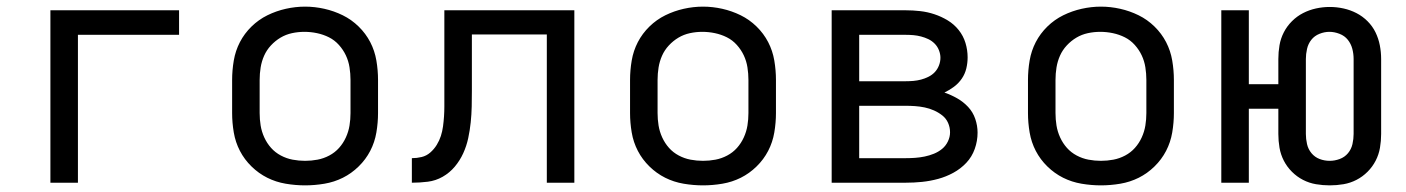

<svg xmlns="http://www.w3.org/2000/svg" viewBox="-20 -551 4240 579"><path d="M132 0V-520H520V-446H215V0Z M900 8Q871 8 841.5 3Q812 -2 786 -15Q760 -28 738.5 -49Q717 -70 703.5 -96Q690 -122 685 -151.5Q680 -181 680 -210V-310Q680 -339 685 -368.5Q690 -398 703.5 -424Q717 -450 738.5 -471Q760 -492 786.5 -505Q813 -518 842 -524.5Q871 -531 900 -531Q929 -531 958 -524.5Q987 -518 1013.5 -505Q1040 -492 1061.5 -471Q1083 -450 1096.5 -424Q1110 -398 1115 -368.5Q1120 -339 1120 -310V-210Q1120 -181 1115 -151.5Q1110 -122 1096.5 -96Q1083 -70 1061.5 -49Q1040 -28 1014 -15Q988 -2 958.5 3Q929 8 900 8ZM900 -66Q919 -66 937.5 -69.5Q956 -73 973 -82Q990 -91 1002.5 -105Q1015 -119 1023 -136.5Q1031 -154 1034 -172.5Q1037 -191 1037 -210V-310Q1037 -329 1034 -348Q1031 -367 1023 -384Q1015 -401 1002 -415.5Q989 -430 972 -438.5Q955 -447 936 -451Q917 -455 898 -455Q879 -455 860.5 -451Q842 -447 826 -437.5Q810 -428 797 -414Q784 -400 776.5 -383Q769 -366 766 -347.5Q763 -329 763 -310V-210Q763 -191 766 -172.5Q769 -154 777 -136.5Q785 -119 797.5 -105Q810 -91 827 -82Q844 -73 862.5 -69.5Q881 -66 900 -66Z M1222 0V-74Q1237 -74 1251.5 -77.5Q1266 -81 1277.5 -91Q1289 -101 1297 -114Q1305 -127 1309.5 -141Q1314 -155 1316 -170Q1318 -185 1319 -200Q1320 -215 1320 -230Q1320 -245 1320 -260Q1320 -265 1320 -270.5Q1320 -276 1320 -281V-520H1712V0H1629V-447H1403V-279Q1403 -279 1403 -278.5Q1403 -278 1403 -278V-277Q1403 -254 1402.5 -230Q1402 -206 1399.5 -182Q1397 -158 1392 -134.5Q1387 -111 1377 -89Q1367 -67 1351.5 -48.5Q1336 -30 1315 -18Q1294 -6 1270 -3Q1246 0 1222 0Z M2100 8Q2071 8 2041.5 3Q2012 -2 1986 -15Q1960 -28 1938.5 -49Q1917 -70 1903.5 -96Q1890 -122 1885 -151.5Q1880 -181 1880 -210V-310Q1880 -339 1885 -368.5Q1890 -398 1903.5 -424Q1917 -450 1938.5 -471Q1960 -492 1986.5 -505Q2013 -518 2042 -524.5Q2071 -531 2100 -531Q2129 -531 2158 -524.5Q2187 -518 2213.5 -505Q2240 -492 2261.5 -471Q2283 -450 2296.5 -424Q2310 -398 2315 -368.5Q2320 -339 2320 -310V-210Q2320 -181 2315 -151.5Q2310 -122 2296.5 -96Q2283 -70 2261.5 -49Q2240 -28 2214 -15Q2188 -2 2158.5 3Q2129 8 2100 8ZM2100 -66Q2119 -66 2137.5 -69.5Q2156 -73 2173 -82Q2190 -91 2202.5 -105Q2215 -119 2223 -136.5Q2231 -154 2234 -172.5Q2237 -191 2237 -210V-310Q2237 -329 2234 -348Q2231 -367 2223 -384Q2215 -401 2202 -415.5Q2189 -430 2172 -438.5Q2155 -447 2136 -451Q2117 -455 2098 -455Q2079 -455 2060.5 -451Q2042 -447 2026 -437.5Q2010 -428 1997 -414Q1984 -400 1976.5 -383Q1969 -366 1966 -347.5Q1963 -329 1963 -310V-210Q1963 -191 1966 -172.5Q1969 -154 1977 -136.5Q1985 -119 1997.5 -105Q2010 -91 2027 -82Q2044 -73 2062.5 -69.5Q2081 -66 2100 -66Z M2488 0V-520H2711Q2733 -520 2755 -517.5Q2777 -515 2798 -508Q2819 -501 2838 -489.5Q2857 -478 2871 -460.5Q2885 -443 2891.5 -421.5Q2898 -400 2898 -378Q2898 -361 2894 -344.5Q2890 -328 2880.5 -314Q2871 -300 2857 -289.5Q2843 -279 2828 -272Q2848 -265 2866.5 -254.5Q2885 -244 2899.5 -228.5Q2914 -213 2921 -192.5Q2928 -172 2928 -151Q2928 -126 2919.5 -102Q2911 -78 2894 -60Q2877 -42 2855 -30Q2833 -18 2809 -11.5Q2785 -5 2760.5 -2.5Q2736 0 2711 0ZM2711 -306Q2723 -306 2734.5 -307Q2746 -308 2757.5 -311Q2769 -314 2780 -319.5Q2791 -325 2799 -333.5Q2807 -342 2811.5 -353.5Q2816 -365 2816 -377Q2816 -388 2811.5 -399.5Q2807 -411 2798.5 -419.5Q2790 -428 2779.5 -433Q2769 -438 2757.5 -441Q2746 -444 2734.5 -445Q2723 -446 2711 -446H2571V-306ZM2711 -74Q2725 -74 2739.5 -75Q2754 -76 2768.5 -79Q2783 -82 2796.5 -87.5Q2810 -93 2821 -102Q2832 -111 2838.5 -124.5Q2845 -138 2845 -152Q2845 -152 2845 -152Q2845 -152 2845 -152Q2845 -167 2839 -180.5Q2833 -194 2821.5 -203Q2810 -212 2796.5 -218Q2783 -224 2768.5 -227Q2754 -230 2739.5 -231Q2725 -232 2711 -232H2571V-74Z M3300 8Q3271 8 3241.5 3Q3212 -2 3186 -15Q3160 -28 3138.5 -49Q3117 -70 3103.5 -96Q3090 -122 3085 -151.5Q3080 -181 3080 -210V-310Q3080 -339 3085 -368.5Q3090 -398 3103.5 -424Q3117 -450 3138.5 -471Q3160 -492 3186.5 -505Q3213 -518 3242 -524.5Q3271 -531 3300 -531Q3329 -531 3358 -524.5Q3387 -518 3413.5 -505Q3440 -492 3461.5 -471Q3483 -450 3496.5 -424Q3510 -398 3515 -368.5Q3520 -339 3520 -310V-210Q3520 -181 3515 -151.5Q3510 -122 3496.5 -96Q3483 -70 3461.5 -49Q3440 -28 3414 -15Q3388 -2 3358.5 3Q3329 8 3300 8ZM3300 -66Q3319 -66 3337.5 -69.5Q3356 -73 3373 -82Q3390 -91 3402.5 -105Q3415 -119 3423 -136.5Q3431 -154 3434 -172.5Q3437 -191 3437 -210V-310Q3437 -329 3434 -348Q3431 -367 3423 -384Q3415 -401 3402 -415.5Q3389 -430 3372 -438.5Q3355 -447 3336 -451Q3317 -455 3298 -455Q3279 -455 3260.5 -451Q3242 -447 3226 -437.5Q3210 -428 3197 -414Q3184 -400 3176.5 -383Q3169 -366 3166 -347.5Q3163 -329 3163 -310V-210Q3163 -191 3166 -172.5Q3169 -154 3177 -136.5Q3185 -119 3197.5 -105Q3210 -91 3227 -82Q3244 -73 3262.5 -69.5Q3281 -66 3300 -66Z M3990 8Q3969 8 3948.5 4.5Q3928 1 3909.5 -8.5Q3891 -18 3876 -33Q3861 -48 3851.5 -66.5Q3842 -85 3838.5 -105.5Q3835 -126 3835 -147V-223H3746V0H3663V-520H3746V-297H3835V-373Q3835 -394 3838.5 -414.5Q3842 -435 3851.5 -453.5Q3861 -472 3876 -487Q3891 -502 3909.5 -511.5Q3928 -521 3948.5 -525.5Q3969 -530 3990 -530Q4011 -530 4031.5 -525.5Q4052 -521 4070.5 -511.5Q4089 -502 4104 -487Q4119 -472 4128 -453.5Q4137 -435 4141 -414.5Q4145 -394 4145 -373V-147Q4145 -126 4141.5 -105.5Q4138 -85 4128.5 -66.5Q4119 -48 4104 -33Q4089 -18 4070.5 -8.5Q4052 1 4031.5 4.5Q4011 8 3990 8ZM3990 -66Q4005 -66 4020 -71.5Q4035 -77 4045 -89Q4055 -101 4058.5 -116.5Q4062 -132 4062 -147V-373Q4062 -389 4058 -404Q4054 -419 4044.5 -431Q4035 -443 4019.5 -449Q4004 -455 3989 -455Q3974 -455 3959 -449Q3944 -443 3934.5 -431Q3925 -419 3921.5 -403.5Q3918 -388 3918 -373V-147Q3918 -132 3921.5 -116.5Q3925 -101 3935 -89Q3945 -77 3959.5 -71.5Q3974 -66 3990 -66Z"/></svg>

Font: Bmono
Style: Regular
Weight: 400
Monospace: yes
Designer: Belleve Invis
Foundry: Belleve Invis
Version: Version 11.2.2; ttfautohint (v1.8.2)